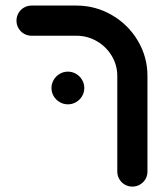

<svg xmlns="http://www.w3.org/2000/svg" viewBox="-20 -539 604 707"><path d="M467.4 148.1Q452.2 148.1 439.4 140.7Q426.7 133.3 419.3 120.6Q411.9 107.8 411.9 92.6V-259.3Q411.9 -299.3 391.5 -333.3Q371.1 -367.4 336.5 -387.4Q301.9 -407.4 261.1 -407.4H96.3Q81.1 -407.4 68.3 -414.8Q55.6 -422.2 48.1 -435Q40.7 -447.8 40.7 -463Q40.7 -478.1 48.1 -490.9Q55.6 -503.7 68.3 -511.1Q81.1 -518.5 96.3 -518.5H261.1Q331.9 -518.5 392 -483.5Q452.2 -448.5 487.6 -388.9Q523 -329.3 523 -259.3V92.6Q523 107.8 515.6 120.6Q508.1 133.3 495.4 140.7Q482.6 148.1 467.4 148.1ZM169.6 -214.8Q169.6 -231.1 177.8 -245Q185.9 -258.9 199.8 -267Q213.7 -275.2 230 -275.2Q246.3 -275.2 260.2 -267Q274.1 -258.9 282.2 -245Q290.4 -231.1 290.4 -214.8Q290.4 -198.5 282.2 -184.8Q274.1 -171.1 260.2 -163Q246.3 -154.8 230 -154.8Q213.7 -154.8 199.8 -163Q185.9 -171.1 177.8 -184.8Q169.6 -198.5 169.6 -214.8Z"/></svg>

Font: 26F Galaxy Hebrew Black
Style: Regular
Weight: 900
Designer: C₂₉H₂₅N₃O₅
Version: Version 1.000